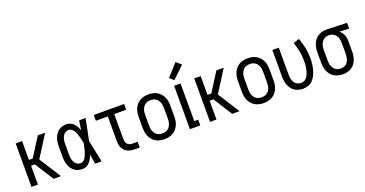

<svg xmlns="http://www.w3.org/2000/svg" viewBox="-36 -1459 4110 2160"><g transform="rotate(-20 2019.0 -379.0)"><path d="M71 0V-520H148V-295H193L336 -520H424L259 -260L424 0H336L193 -225H148V0Z M684 8Q658 8 633.5 2Q609 -4 588.5 -18.5Q568 -33 553.5 -54Q539 -75 530.5 -98.5Q522 -122 518.5 -147Q515 -172 515 -197V-323Q515 -348 518.5 -373Q522 -398 530.5 -421.5Q539 -445 553.5 -466Q568 -487 588.5 -501.5Q609 -516 633.5 -522Q658 -528 684 -528Q707 -528 729 -517.5Q751 -507 767 -490Q783 -473 794 -452Q805 -431 814 -409Q818 -437 822.5 -464.5Q827 -492 831 -520H908Q895 -456 882.5 -391.5Q870 -327 856 -263Q871 -198 883.5 -132Q896 -66 910 0H833Q828 -29 824 -58Q820 -87 815 -116Q806 -94 795 -72.5Q784 -51 768 -32.5Q752 -14 730 -3Q708 8 684 8ZM684 -61Q699 -61 712.5 -69.5Q726 -78 735 -90Q744 -102 750.5 -116Q757 -130 762 -144.5Q767 -159 771.5 -174Q776 -189 779.5 -204Q783 -219 786 -234Q789 -249 792 -264Q788 -283 783.5 -302.5Q779 -322 774 -341.5Q769 -361 762 -379.5Q755 -398 745 -415Q735 -432 719 -445.5Q703 -459 684 -459Q668 -459 653.5 -453.5Q639 -448 628 -437Q617 -426 610 -412.5Q603 -399 599 -384Q595 -369 593.5 -353.5Q592 -338 592 -323V-197Q592 -182 593.5 -166.5Q595 -151 599 -136Q603 -121 610 -107.5Q617 -94 628 -83Q639 -72 653.5 -66.5Q668 -61 684 -61Z M1304 0Q1283 0 1262.5 -3.5Q1242 -7 1223 -16Q1204 -25 1189.5 -40Q1175 -55 1165.5 -74Q1156 -93 1152.5 -113.5Q1149 -134 1149 -155V-451H1006V-520H1369V-451H1226V-155Q1226 -138 1230 -121.5Q1234 -105 1244.5 -92.5Q1255 -80 1271 -74.5Q1287 -69 1304 -69H1367V0Z M1663 8Q1636 8 1610 2.5Q1584 -3 1561 -16Q1538 -29 1520.5 -49.5Q1503 -70 1492 -94Q1481 -118 1477 -144.5Q1473 -171 1473 -197V-323Q1473 -349 1477 -375.5Q1481 -402 1492 -426Q1503 -450 1520.5 -470.5Q1538 -491 1561 -504Q1584 -517 1610 -522.5Q1636 -528 1663 -528Q1689 -528 1715 -522.5Q1741 -517 1764 -504Q1787 -491 1804.5 -470.5Q1822 -450 1833 -426Q1844 -402 1848 -375.5Q1852 -349 1852 -323V-197Q1852 -171 1848 -144.5Q1844 -118 1833 -94Q1822 -70 1804.5 -49.5Q1787 -29 1764 -16Q1741 -3 1715 2.5Q1689 8 1663 8ZM1663 -61Q1679 -61 1695.5 -65Q1712 -69 1726 -78.5Q1740 -88 1749.5 -102Q1759 -116 1765 -131.5Q1771 -147 1773 -164Q1775 -181 1775 -197V-323Q1775 -339 1773 -356Q1771 -373 1765 -388.5Q1759 -404 1749.5 -418Q1740 -432 1726 -441.5Q1712 -451 1695.5 -455Q1679 -459 1663 -459Q1646 -459 1629.5 -455Q1613 -451 1599 -441.5Q1585 -432 1575.5 -418Q1566 -404 1560 -388.5Q1554 -373 1552 -356Q1550 -339 1550 -323V-197Q1550 -181 1552 -164Q1554 -147 1560 -131.5Q1566 -116 1575.5 -102Q1585 -88 1599 -78.5Q1613 -69 1629.5 -65Q1646 -61 1663 -61Z M1968 0V-520H2045V-69H2092V0ZM1993 -578 1944 -622 2074 -766 2134 -714Z M2209 0V-520H2286V-295H2331L2474 -520H2562L2397 -260L2562 0H2474L2331 -225H2286V0Z M2851 8Q2824 8 2798 2.5Q2772 -3 2749 -16Q2726 -29 2708.5 -49.5Q2691 -70 2680 -94Q2669 -118 2665 -144.5Q2661 -171 2661 -197V-323Q2661 -349 2665 -375.5Q2669 -402 2680 -426Q2691 -450 2708.5 -470.5Q2726 -491 2749 -504Q2772 -517 2798 -522.5Q2824 -528 2851 -528Q2877 -528 2903 -522.5Q2929 -517 2952 -504Q2975 -491 2992.5 -470.5Q3010 -450 3021 -426Q3032 -402 3036 -375.5Q3040 -349 3040 -323V-197Q3040 -171 3036 -144.5Q3032 -118 3021 -94Q3010 -70 2992.5 -49.5Q2975 -29 2952 -16Q2929 -3 2903 2.5Q2877 8 2851 8ZM2851 -61Q2867 -61 2883.5 -65Q2900 -69 2914 -78.5Q2928 -88 2937.5 -102Q2947 -116 2953 -131.5Q2959 -147 2961 -164Q2963 -181 2963 -197V-323Q2963 -339 2961 -356Q2959 -373 2953 -388.5Q2947 -404 2937.5 -418Q2928 -432 2914 -441.5Q2900 -451 2883.5 -455Q2867 -459 2851 -459Q2834 -459 2817.5 -455Q2801 -451 2787 -441.5Q2773 -432 2763.5 -418Q2754 -404 2748 -388.5Q2742 -373 2740 -356Q2738 -339 2738 -323V-197Q2738 -181 2740 -164Q2742 -147 2748 -131.5Q2754 -116 2763.5 -102Q2773 -88 2787 -78.5Q2801 -69 2817.5 -65Q2834 -61 2851 -61Z M3321 8Q3296 8 3270.5 1.5Q3245 -5 3223.5 -18.5Q3202 -32 3186.5 -52.5Q3171 -73 3161.5 -97Q3152 -121 3148 -146.5Q3144 -172 3144 -197V-520H3221V-197Q3221 -173 3225.5 -149.5Q3230 -126 3242 -105.5Q3254 -85 3275.5 -73Q3297 -61 3321 -61Q3338 -61 3355 -67.5Q3372 -74 3384 -86.5Q3396 -99 3404 -114.5Q3412 -130 3418 -146.5Q3424 -163 3427.5 -180.5Q3431 -198 3433.5 -215Q3436 -232 3437 -249.5Q3438 -267 3438 -285Q3438 -342 3427 -399Q3416 -456 3396 -511L3467 -535Q3490 -475 3502.5 -412Q3515 -349 3515 -284Q3515 -252 3511 -219Q3507 -186 3498.5 -154.5Q3490 -123 3476 -93Q3462 -63 3439.5 -39Q3417 -15 3385.5 -3.5Q3354 8 3321 8Z M3800 8Q3773 8 3747 2.5Q3721 -3 3698 -16Q3675 -29 3658 -49.5Q3641 -70 3630 -94Q3619 -118 3615 -144.5Q3611 -171 3611 -197V-323Q3611 -348 3615 -373.5Q3619 -399 3628.5 -422Q3638 -445 3654 -465.5Q3670 -486 3691 -499.5Q3712 -513 3736.5 -520.5Q3761 -528 3787 -528H3801L4038 -520V-451L3923 -455Q3938 -444 3949.5 -429Q3961 -414 3968.5 -396.5Q3976 -379 3979 -360.5Q3982 -342 3982 -323V-197Q3982 -171 3978 -145.5Q3974 -120 3964 -95.5Q3954 -71 3937.5 -50.5Q3921 -30 3899 -16.5Q3877 -3 3851.5 2.5Q3826 8 3800 8ZM3799 -61Q3816 -61 3832 -65.5Q3848 -70 3860.5 -80Q3873 -90 3882 -104Q3891 -118 3896 -133Q3901 -148 3903 -164.5Q3905 -181 3905 -197V-323Q3905 -346 3901 -369Q3897 -392 3885 -412Q3873 -432 3852.5 -444.5Q3832 -457 3809 -459H3793Q3769 -459 3747 -447Q3725 -435 3711.5 -415Q3698 -395 3693 -371Q3688 -347 3688 -323V-197Q3688 -181 3690 -164.5Q3692 -148 3698 -132Q3704 -116 3713.5 -102.5Q3723 -89 3736.5 -79Q3750 -69 3766.5 -65Q3783 -61 3799 -61Z"/></g></svg>

Font: Iosevka QP
Style: Regular
Weight: 400
Designer: Belleve Invis
Foundry: Belleve Invis
Version: Version 20.0.0; ttfautohint (v1.8.4)